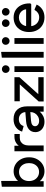

<svg xmlns="http://www.w3.org/2000/svg" viewBox="1240 -2012 786 3305"><g transform="rotate(-90 1632.5 -359.0)"><path d="M338 14Q284 14 240 -8Q196 -30 166 -66.5Q136 -103 123 -148V-354Q136 -400 166 -436.5Q196 -473 240 -495Q284 -517 338 -517Q406 -517 460 -483Q514 -449 546 -389Q578 -329 578 -251Q578 -174 546 -114.5Q514 -55 460 -20.5Q406 14 338 14ZM71 0V-720L168 -732L171 -724V-336L146 -252L166 -168V0ZM326 -79Q371 -79 405 -101Q439 -123 458.5 -162Q478 -201 478 -252Q478 -303 458.5 -342Q439 -381 405 -402.5Q371 -424 326 -424Q281 -424 245.5 -402.5Q210 -381 189.5 -342Q169 -303 169 -252Q169 -201 189.5 -162Q210 -123 245.5 -101Q281 -79 326 -79Z M682 0V-503H777V-368L750 -377Q770 -435 818.5 -469Q867 -503 930 -503H979V-411H914Q874 -411 844.5 -392.5Q815 -374 798.5 -341Q782 -308 782 -263V0Z M1189 14Q1138 14 1097.5 -6Q1057 -26 1034 -61.5Q1011 -97 1011 -143Q1011 -212 1059 -253.5Q1107 -295 1195 -302L1389 -318V-232L1212 -218Q1161 -214 1137 -196Q1113 -178 1113 -147Q1113 -117 1139 -97.5Q1165 -78 1205 -78Q1247 -78 1281.5 -98Q1316 -118 1336 -151.5Q1356 -185 1356 -224V-306Q1356 -359 1322.5 -393Q1289 -427 1234 -427Q1188 -427 1157.5 -405Q1127 -383 1117 -347H1106L1020 -371Q1040 -438 1096 -478Q1152 -518 1234 -518Q1339 -518 1397 -456.5Q1455 -395 1455 -284V0H1363V-146L1399 -135Q1387 -94 1356.5 -60Q1326 -26 1283 -6Q1240 14 1189 14Z M1539 0V-86L1885 -469L1886 -411H1542V-503H1957V-418L1611 -33L1610 -92H1957V0Z M2046 0V-503H2146V0ZM2096 -587Q2068 -587 2049 -606.5Q2030 -626 2030 -653Q2030 -681 2049 -700Q2068 -719 2096 -719Q2123 -719 2142.5 -700Q2162 -681 2162 -653Q2162 -626 2142.5 -606.5Q2123 -587 2096 -587Z M2293 0V-720L2390 -732L2393 -724V0Z M2530 0V-503H2630V0ZM2580 -587Q2552 -587 2533 -606.5Q2514 -626 2514 -653Q2514 -681 2533 -700Q2552 -719 2580 -719Q2607 -719 2626.5 -700Q2646 -681 2646 -653Q2646 -626 2626.5 -606.5Q2607 -587 2580 -587Z M2988 14Q2913 14 2855.5 -19.5Q2798 -53 2766 -113Q2734 -173 2734 -252Q2734 -331 2765.5 -390.5Q2797 -450 2853.5 -483.5Q2910 -517 2984 -517Q3057 -517 3111.5 -483Q3166 -449 3196.5 -387.5Q3227 -326 3227 -244V-229L3212 -214H2785V-302H3179L3128 -282Q3126 -327 3106.5 -359Q3087 -391 3055.5 -408.5Q3024 -426 2985 -426Q2943 -426 2908 -406Q2873 -386 2853.5 -350.5Q2834 -315 2834 -268V-238Q2834 -192 2854 -155.5Q2874 -119 2909 -98Q2944 -77 2988 -77Q3030 -77 3062.5 -98.5Q3095 -120 3114 -156H3126L3207 -121Q3178 -58 3121 -22Q3064 14 2988 14ZM3082 -587Q3054 -587 3035 -606.5Q3016 -626 3016 -653Q3016 -681 3035 -700Q3054 -719 3082 -719Q3109 -719 3128.5 -700Q3148 -681 3148 -653Q3148 -626 3128.5 -606.5Q3109 -587 3082 -587ZM2887 -587Q2859 -587 2840 -606.5Q2821 -626 2821 -653Q2821 -681 2840 -700Q2859 -719 2887 -719Q2914 -719 2933.5 -700Q2953 -681 2953 -653Q2953 -626 2933.5 -606.5Q2914 -587 2887 -587Z"/></g></svg>

Font: Fustat SemiBold
Style: Regular
Weight: 600
Designer: Mohamed Gaber, Khaled Hosny, Laura Garcia Mut
Foundry: Kief Type Foundry, Alif Type Foundry, Hard Type Foundry
Version: Version 1.007